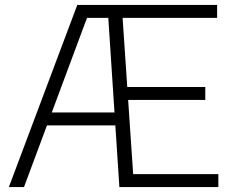

<svg xmlns="http://www.w3.org/2000/svg" viewBox="-20 -760 942 780"><path d="M16 0 294 -740H445.5L444.5 -687.5H333.5L77.5 0ZM151 -250.5 166 -303H470.5V-250.5ZM465 0 416.5 -740H862V-687.5H478L521 -52.5H867V0ZM477.5 -354V-406.5H814V-354Z"/></svg>

Font: Encode Sans Condensed Thin Light
Style: Regular
Weight: 300
Version: Version 3.002